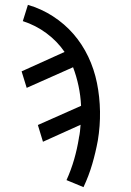

<svg xmlns="http://www.w3.org/2000/svg" viewBox="-20 -548 540 791"><path d="M324 223 254 194Q273 152 285.5 108.5Q298 65 305 21V20Q308 7 309.5 -6.5Q311 -20 312 -34L157 36L136 -33L314 -112Q312 -154 303.5 -194Q295 -234 281 -271L90 -186L69 -254L246 -334Q216 -378 171.5 -411Q127 -444 74 -461L95 -528Q150 -512 198 -481Q246 -450 282.5 -408Q319 -366 343.5 -314.5Q368 -263 379.5 -206Q391 -149 392 -89Q393 -29 383 31Q374 80 360 128Q346 176 324 223Z"/></svg>

Font: Iosevka Oblique
Style: Regular
Weight: 400
Italic angle: -9°
Monospace: yes
Designer: Belleve Invis
Foundry: Belleve Invis
Version: Version 32.5.0; ttfautohint (v1.8.4)